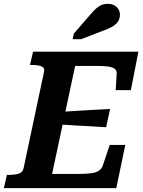

<svg xmlns="http://www.w3.org/2000/svg" viewBox="-48 -979 742 999"><path d="M604 -225 557 0H-28L-12 -69H-1Q28 -69 49.5 -75.5Q71 -82 75 -105L181 -605Q186 -627 167.5 -634Q149 -641 119 -641H108L124 -710H672L633 -510H554L559 -592Q561 -610 550.5 -619.5Q540 -629 517 -632.5Q494 -636 457 -636H343L223 -74H359Q400 -74 425.5 -77.5Q451 -81 466 -90.5Q481 -100 487 -118L523 -225ZM270 -397Q313 -400 355.5 -402.5Q398 -405 440.5 -407.5Q483 -410 525 -412L504 -317Q464 -320 422 -322Q380 -324 338.5 -326.5Q297 -329 256 -332ZM421 -902Q436 -920 450 -933Q464 -946 479 -952.5Q494 -959 513 -959Q542 -959 559 -942.5Q576 -926 576 -902Q576 -881 565 -865.5Q554 -850 533 -838.5Q512 -827 480 -816L374 -775H330L336 -804Z"/></svg>

Font: Roboto Serif SemiBold
Style: Italic
Weight: 600
Italic angle: -10°
Version: Version 1.007